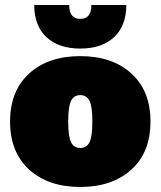

<svg xmlns="http://www.w3.org/2000/svg" viewBox="-20 -733 638 763"><path d="M482 -713Q482 -631 433.5 -585.5Q385 -540 299 -540Q213 -540 164.5 -585.5Q116 -631 116 -713H255Q255 -658 299 -658Q343 -658 343 -713ZM96 -441Q172 -510 299 -510Q426 -510 502 -441Q578 -372 578 -250Q578 -128 502 -59Q426 10 299 10Q172 10 96 -59Q20 -128 20 -250Q20 -372 96 -441ZM335.5 -332.5Q324 -355 299 -355Q274 -355 262.5 -332.5Q251 -310 251 -250Q251 -190 262.5 -167.5Q274 -145 299 -145Q324 -145 335.5 -167.5Q347 -190 347 -250Q347 -310 335.5 -332.5Z"/></svg>

Font: Elaine Sans Black
Style: Regular
Weight: 900
Designer: Wei Huang
Foundry: Wei Huang
Version: Version 2.001;December 24, 2019;FontCreator 12.0.0.2547 64-b